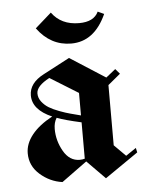

<svg xmlns="http://www.w3.org/2000/svg" viewBox="-47 -624 505 667"><g transform="rotate(-5 206.0 -291.0)"><path d="M98.3 -535.8Q145 -472.5 216.7 -472.5Q297.5 -472.5 339.2 -565L317.5 -575Q301.7 -540.8 250 -540.8Q187.5 -540.8 155 -585.8ZM130 -360Q84.2 -335.8 84.2 -310Q84.2 -294.2 94.6 -280.8Q105 -267.5 118.8 -259.2Q132.5 -250.8 154.6 -242.5Q176.7 -234.2 191.7 -230.4Q206.7 -226.7 228.3 -220.8Q228.3 -234.2 228.3 -260.4Q228.3 -286.7 228.3 -299.2ZM144.2 4.2Q100.8 -1.7 66.7 -31.7Q32.5 -61.7 32.5 -105.8Q32.5 -139.2 57.1 -170Q81.7 -200.8 128.3 -225.8Q60.8 -255 60.8 -305Q60.8 -348.3 112.5 -375L204.2 -423.3L327.5 -344.2L360.8 -370.8L375.8 -353.3L332.5 -317.5V-107.5L372.5 -67.5L408.3 -91.7L411.7 -75.8L295.8 4.2L232.5 -60ZM228.3 -196.7Q171.7 -209.2 143.3 -220Q133.3 -204.2 133.3 -181.7Q133.3 -140.8 154.2 -104.2Q175 -67.5 210.8 -67.5Q220 -67.5 228.3 -70Q228.3 -91.7 228.3 -133.3Q228.3 -175 228.3 -196.7Z"/></g></svg>

Font: Chomsky
Style: Regular
Weight: 400
Version: Version 2.3